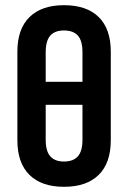

<svg xmlns="http://www.w3.org/2000/svg" viewBox="-20 -711 493 739"><path d="M226.2 -691Q313.9 -691 360.2 -645.1Q406.4 -599.2 406.4 -512.3V-171.2Q406.4 -83.8 359.9 -37.9Q313.4 8 226.2 8Q139.9 8 93.4 -37.9Q46.9 -83.8 46.9 -171.2V-512.3Q46.9 -599.2 93.4 -645.1Q139.9 -691 226.2 -691ZM226.2 -593.7Q190.8 -593.7 173.4 -573.7Q155.9 -553.8 155.9 -509.9V-396.2H297.4V-509.9Q297.4 -554.3 279.7 -574Q262 -593.7 226.2 -593.7ZM226.2 -89.3Q262 -89.3 279.7 -109.3Q297.4 -129.2 297.4 -173.1V-307.7H155.9V-173.1Q155.9 -129.2 173.6 -109.3Q191.3 -89.3 226.2 -89.3Z"/></svg>

Font: Sofia Sans Condensed
Style: Regular
Weight: 400
Designer: Botio Nikoltchev, Ani Petrova
Foundry: lettersoup
Version: Version 4.100